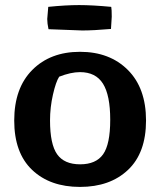

<svg xmlns="http://www.w3.org/2000/svg" viewBox="-20 -724 595 756"><path d="M295 -440Q259 -440 213 -422Q200 -402 188.5 -351.5Q177 -301 177 -250Q177 -156 205 -116.5Q233 -77 295.5 -77Q358 -77 386 -116.5Q414 -156 414 -252.5Q414 -349 385.5 -394.5Q357 -440 295 -440ZM295 -520Q412 -520 483.5 -448.5Q555 -377 555 -249.5Q555 -122 484 -55Q413 12 295 12Q177 12 106.5 -55Q36 -122 36 -249.5Q36 -377 107 -448.5Q178 -520 295 -520ZM170 -697Q239 -704 291.5 -704Q344 -704 418 -697Q420 -688 420 -658L417 -610Q348 -604 304 -604L171 -609Q166 -632 166 -649Z"/></svg>

Font: Inika
Style: Bold
Weight: 700
Version: Version 1.001